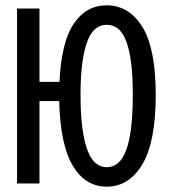

<svg xmlns="http://www.w3.org/2000/svg" viewBox="-20 -688 640 720"><path d="M380 12Q300 12 253 -66.5Q206 -145 202 -309H128V0H44V-656H128V-381H203Q210 -530 256.5 -599Q303 -668 380 -668Q464 -668 514 -587Q564 -506 564 -332Q564 -156 514 -72Q464 12 380 12ZM380 -61Q404 -61 422 -76Q440 -91 452.5 -123.5Q465 -156 471.5 -207.5Q478 -259 478 -332Q478 -404 471.5 -454Q465 -504 452.5 -535.5Q440 -567 422 -581Q404 -595 380 -595Q357 -595 339 -581Q321 -567 308.5 -535.5Q296 -504 289 -454Q282 -404 282 -332Q282 -259 289 -207.5Q296 -156 308.5 -123.5Q321 -91 339 -76Q357 -61 380 -61Z"/></svg>

Font: Source Code Pro
Style: Regular
Weight: 400
Monospace: yes
Designer: Paul D. Hunt, Teo Tuominen
Foundry: Adobe Systems Incorporated
Version: Version 2.030;PS 1.000;hotconv 16.6.51;makeotf.lib2.5.65220